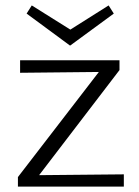

<svg xmlns="http://www.w3.org/2000/svg" viewBox="-20 -687 512 707"><path d="M399 -637 238 -519 78 -637 97 -667 239 -578 380 -667ZM124 -42 436 -45V0H46V-35L344 -422L54 -419V-465H420V-429Z"/></svg>

Font: EauTestSC Semilight
Style: Regular
Weight: 300
Designer: Christian Thalmann (Catharsis Fonts)
Version: Version 0.001;PS 000.001;hotconv 1.0.88;makeotf.lib2.5.64775